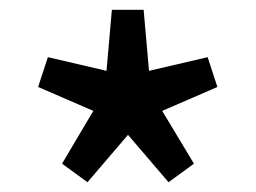

<svg xmlns="http://www.w3.org/2000/svg" viewBox="-20 -821 524 393"><path d="M159 -448 107 -486 171 -594 58 -643 78 -704 198 -676 209 -801H274L285 -676L405 -704L425 -643L312 -594L377 -486L325 -448L242 -545Z"/></svg>

Font: Source Han Sans SC Medium
Style: Regular
Weight: 500
Designer: Ryoko NISHIZUKA 西塚涼子 (kana, bopomofo & ideographs); Paul D. Hunt (Latin, Greek & Cyrillic); Sandoll Communications 산돌커뮤니
Foundry: Adobe
Version: Version 2.004;hotconv 1.0.118;makeotfexe 2.5.65603